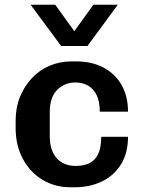

<svg xmlns="http://www.w3.org/2000/svg" viewBox="-20 -780 600 810"><path d="M276 10Q211 10 158.5 -22Q106 -54 76 -110.5Q46 -167 46 -240V-271Q46 -326 64.5 -371.5Q83 -417 115 -451Q147 -485 190 -503Q233 -521 282 -521H301Q368 -521 417.5 -494.5Q467 -468 493.5 -420.5Q520 -373 520 -309H401Q401 -350 388.5 -377Q376 -404 353 -418Q330 -432 298 -432Q252 -432 221 -400.5Q190 -369 190 -308V-205Q190 -145 219.5 -112.5Q249 -80 299 -80Q334 -80 358 -92Q382 -104 394.5 -131Q407 -158 407 -203H520Q520 -135 491 -87.5Q462 -40 411 -15Q360 10 295 10ZM477 -760 349 -586H238L109 -760H213L327 -602H260L374 -760Z"/></svg>

Font: Chivo Medium SemiBold
Style: Regular
Weight: 600
Version: Version 2.002